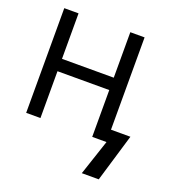

<svg xmlns="http://www.w3.org/2000/svg" viewBox="-133 -656 867 948"><g transform="rotate(20 300.0 -182.0)"><path d="M465 0H390V-246H118V0H43V-550H118V-311H390V-550H465V-65H567L492 186H403Z"/></g></svg>

Font: JuliaMono Medium
Style: Regular
Weight: 500
Monospace: yes
Designer: cormullion
Foundry: corm
Version: Version 0.054; ttfautohint (v1.8.4)